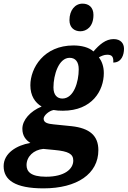

<svg xmlns="http://www.w3.org/2000/svg" viewBox="-85 -796 702 1056"><path d="M357 -624C390 -624 429 -648 429 -714C429 -756 403 -776 369 -776C328 -776 297 -740 297 -685C297 -644 324 -624 357 -624ZM154 240C339 240 456 160 456 30C456 -50 408 -91 309 -102L210 -112C180 -115 155 -120 155 -143C155 -160 183 -186 210 -191C225 -188 240 -187 261 -187C422 -187 486 -298 486 -394C486 -431 475 -459 459 -481C474 -488 486 -495 505 -495C532 -495 540 -482 538 -452C584 -452 597 -495 597 -528C597 -557 579 -581 540 -581C496 -581 462 -551 429 -513C404 -536 362 -546 319 -546C156 -546 82 -422 82 -327C82 -270 107 -232 144 -210C82 -185 38 -136 38 -88C38 -48 58 -25 82 -10C7 3 -65 46 -65 118C-65 194 -2 240 154 240ZM258 -254C230 -254 209 -273 209 -315C209 -384 238 -478 298 -478C329 -478 348 -457 348 -415C348 -346 321 -254 258 -254ZM168 176C82 176 61 146 61 112C61 65 100 28 153 23L216 29C290 36 318 50 318 87C318 134 270 176 168 176Z"/></svg>

Font: Noto Serif SemiCondensed Extra
Style: Italic
Weight: 800
Width: 4
Italic angle: -12°
Designer: Monotype Design Team
Foundry: Monotype Imaging Inc.
Version: Version 1.901